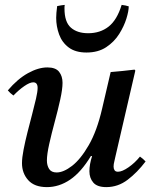

<svg xmlns="http://www.w3.org/2000/svg" viewBox="-20 -754 626 786"><path d="M398 -309 433 -459Q457 -461 482 -463.5Q507 -466 531 -469L534 -465L452 -111Q451 -104 448 -93Q445 -82 445 -72Q445 -63 449 -57Q453 -51 463 -51Q480 -51 506 -69Q532 -87 553 -113Q566 -104 576 -93Q542 -48 502.5 -18Q463 12 415 12Q378 12 362 -6.5Q346 -25 346 -53Q346 -81 357 -115H352Q312 -49 267 -18.5Q222 12 172 12Q121 12 95.5 -16.5Q70 -45 70 -86Q70 -108 76.5 -141.5Q83 -175 92.5 -212.5Q102 -250 111.5 -286Q121 -322 127.5 -350.5Q134 -379 134 -394Q134 -417 116 -417Q102 -417 79.5 -401.5Q57 -386 35 -363Q28 -368 22.5 -373Q17 -378 12 -384Q52 -431 94.5 -454.5Q137 -478 174 -478Q208 -478 222 -460Q236 -442 236 -415Q236 -389 226.5 -346Q217 -303 204 -255Q191 -207 181.5 -164.5Q172 -122 172 -97Q172 -77 181 -62.5Q190 -48 212 -48Q240 -48 275 -75Q310 -102 343.5 -160Q377 -218 398 -309ZM245 -734Q244 -728 244 -725.5Q244 -723 244 -719Q244 -664 270 -641Q296 -618 341 -618Q390 -618 424.5 -645Q459 -672 478 -734Q495 -732 507 -728Q507 -709 497.5 -678Q488 -647 468 -615Q448 -583 415 -561Q382 -539 334 -539Q289 -539 261.5 -559.5Q234 -580 222 -613Q210 -646 210 -681Q210 -690 211 -702Q212 -714 214 -729Q222 -731 229.5 -732Q237 -733 245 -734Z"/></svg>

Font: Tiro Devanagari Marathi
Style: Italic
Weight: 400
Italic angle: -11°
Designer: Devanagari: John Hudson & Fiona Ross, assisted by Paul Hanslow. Latin: John Hudson with Paul Hanslow, assisted by Kaja S
Foundry: Tiro Typeworks Ltd.
Version: Version 1.52